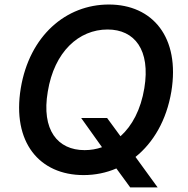

<svg xmlns="http://www.w3.org/2000/svg" viewBox="-20 -757 822 841"><path d="M335.6 -240.1 426.8 -112.2C402.7 -103.7 376.8 -99.4 350.5 -99.4C232.6 -99.4 160.5 -187.5 189.3 -355.8C217.7 -530.5 325.3 -627.8 451.3 -627.8C569.6 -627.8 639.9 -538.4 612.2 -370.7C596.9 -277.3 558.9 -206 507.8 -160.2L449.2 -240.1ZM71 -370.7C32 -133.5 152.7 9.9 346.2 9.9C396.7 9.9 445.3 0 489.7 -19.2L550.4 63.9H670.5L573.5 -69.6C651.6 -132.1 709.2 -229.8 730.5 -355.8C769.5 -593.4 648.8 -737.2 456.7 -737.2C269.2 -737.2 109.4 -600.9 71 -370.7Z"/></svg>

Font: Magic Ui Pro Semi Bold
Style: Italic
Weight: 600
Italic angle: -9.39999°
Designer: Stefan Endress, Andreas Faust
Version: Version 1.000;FEAKit 1.0